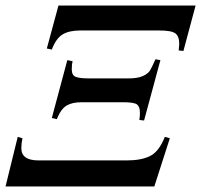

<svg xmlns="http://www.w3.org/2000/svg" viewBox="-26 -673 726 693"><path d="M680 -653 636 -489 619 -491Q621 -509 621 -514Q621 -542 607 -552.5Q593 -563 549 -563H264Q223 -563 199.5 -548.5Q176 -534 161 -494L143 -498L185 -653ZM553 -456 494 -238 477 -240Q479 -252 479 -267Q479 -288 468.5 -296Q458 -304 418 -304H268Q235 -304 214.5 -292Q194 -280 179 -243L161 -247L217 -456L236 -452Q233 -441 233 -423Q233 -401 247.5 -395.5Q262 -390 295 -390H438Q471 -390 489.5 -398.5Q508 -407 515 -418Q522 -429 535 -459ZM587 -174 531 0H-6L38 -179L55 -174Q51 -155 51 -138Q51 -94 113 -94H432Q484 -94 516 -110Q548 -126 569 -179Z"/></svg>

Font: STIX MathJax Main
Style: Italic
Weight: 400
Italic angle: -16.33°
Designer: MicroPress Inc., with final additions and corrections provided by Coen Hoffman, Elsevier (retired)
Version: Version 1.1.1